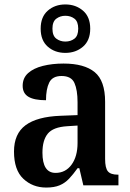

<svg xmlns="http://www.w3.org/2000/svg" viewBox="-20 -834 587 864"><path d="M188 10Q127 10 85 -29.5Q43 -69 43 -152Q43 -232 95 -270.5Q147 -309 252 -313L329 -316V-374Q329 -429 315 -460.5Q301 -492 257 -492Q216 -492 201.5 -462.5Q187 -433 187 -383Q134 -383 108 -398.5Q82 -414 82 -448Q82 -483 106.5 -505Q131 -527 173 -537.5Q215 -548 266 -548Q359 -548 406 -509.5Q453 -471 453 -376V-119Q453 -78 465.5 -63Q478 -48 510 -48H513V0H355L337 -77H329Q309 -49 290.5 -29.5Q272 -10 248 0Q224 10 188 10ZM230 -56Q275 -56 302 -93Q329 -130 329 -191V-269L282 -266Q219 -262 195 -232.5Q171 -203 171 -147Q171 -56 230 -56ZM274 -596Q227 -596 195 -624Q163 -652 163 -705Q163 -758 195 -786Q227 -814 274 -814Q321 -814 353.5 -786Q386 -758 386 -705Q386 -652 353.5 -624Q321 -596 274 -596ZM274 -647Q298 -647 315 -660Q332 -673 332 -705Q332 -737 315 -750Q298 -763 274 -763Q251 -763 233.5 -750Q216 -737 216 -705Q216 -673 233.5 -660Q251 -647 274 -647Z"/></svg>

Font: Noto Serif Georgian SemiCondensed SemiBold
Style: Regular
Weight: 600
Width: 4
Designer: Monotype Design Team, Akaki Razmadze
Foundry: Google LLC
Version: Version 2.003; ttfautohint (v1.8.4.7-5d5b)